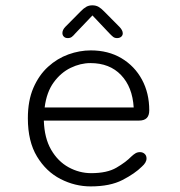

<svg xmlns="http://www.w3.org/2000/svg" viewBox="-20 -672 659 703"><path d="M312 10.5Q254.5 10.5 201.8 -16.5Q149 -43.5 115.5 -98.8Q82 -154 82 -239Q82 -303.5 102.2 -350.2Q122.5 -397 156 -427.5Q189.5 -458 230.5 -472.8Q271.5 -487.5 312.5 -487.5Q376.5 -487.5 424.8 -458.8Q473 -430 499.8 -380.5Q526.5 -331 526.5 -268Q526.5 -249 517.2 -239.8Q508 -230.5 489 -230.5H140.5Q142.5 -166.5 167.2 -123.8Q192 -81 231.2 -59.5Q270.5 -38 314 -38Q372 -38 406.2 -58Q440.5 -78 461 -99Q469 -106.5 476.2 -110.8Q483.5 -115 492.5 -115Q502.5 -115 509.5 -108.8Q516.5 -102.5 516.5 -92Q516.5 -84 512.2 -76.8Q508 -69.5 499.5 -62Q474 -36.5 428.5 -13Q383 10.5 312 10.5ZM143.5 -278.5H469.5Q465 -353.5 423.2 -397.2Q381.5 -441 311 -441Q274.5 -441 238.5 -423.5Q202.5 -406 176.5 -370.2Q150.5 -334.5 143.5 -278.5ZM417.5 -573.5Q429.5 -561 429.5 -550Q429.5 -542.5 423.8 -537.5Q418 -532.5 408.5 -532.5Q400 -532.5 394 -537.2Q388 -542 380 -550.5L318.5 -615.5L256.5 -550.5Q248.5 -541 242.8 -536.8Q237 -532.5 228 -532.5Q219 -532.5 213.8 -537.8Q208.5 -543 208.5 -551Q208.5 -562.5 219 -573.5L275 -630Q286 -641.5 295.8 -647Q305.5 -652.5 318 -652.5Q331 -652.5 340.8 -647Q350.5 -641.5 361.5 -630Z"/></svg>

Font: Sono ExtraLight Monospace Light
Style: Regular
Weight: 300
Version: Version 2.112